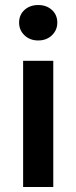

<svg xmlns="http://www.w3.org/2000/svg" viewBox="-20 -744 303 764"><path d="M72 0V-502H192V0ZM132 -583Q99 -583 77.5 -603.5Q56 -624 56 -654Q56 -685 77.5 -704.5Q99 -724 132 -724Q165 -724 186.5 -704.5Q208 -685 208 -654Q208 -624 186.5 -603.5Q165 -583 132 -583Z"/></svg>

Font: DM Sans 16pt SemiBold
Style: Regular
Weight: 600
Version: Version 4.004;gftools[0.9.30]